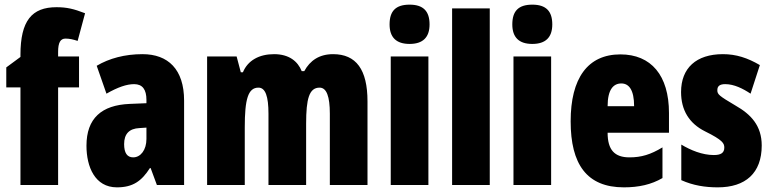

<svg xmlns="http://www.w3.org/2000/svg" viewBox="-20 -796 3321 826"><path d="M320 -420V-553H230V-573C230 -613 240 -630 262 -630C279 -630 296 -626 314 -620L346 -739C297 -758 267 -765 223 -765C117 -765 68 -707 68 -560V-551L7 -506V-420H68V0H230V-420Z M593 -563C517 -563 450 -545 396 -513L438 -393C487 -421 525 -434 557 -434C593 -434 610 -411 610 -366V-352L538 -349C417 -344 352 -287 352 -169C352 -79 388 10 483 10C552 10 589 -17 625 -73H628L655 0H772V-363C772 -498 703 -563 593 -563ZM580 -245 610 -247V-198C610 -151 585 -119 553 -119C527 -119 514 -138 514 -176C514 -220 536 -243 580 -245Z M1413 -563C1354 -563 1314 -536 1289 -490H1278C1261 -532 1224 -563 1159 -563C1095 -563 1046 -536 1025 -485H1016L998 -553H871V0H1033V-248C1033 -369 1047 -419 1092 -419C1122 -419 1135 -381 1135 -307V0H1297V-264C1297 -371 1310 -419 1355 -419C1385 -419 1399 -381 1399 -307V0H1561V-360C1561 -497 1512 -563 1413 -563Z M1742 -776C1682 -776 1656 -748 1656 -691C1656 -635 1685 -607 1742 -607C1799 -607 1828 -635 1828 -691C1828 -747 1802 -776 1742 -776ZM1823 -553H1661V0H1823Z M2087 0V-760H1925V0Z M2270 -776C2210 -776 2184 -748 2184 -691C2184 -635 2213 -607 2270 -607C2327 -607 2356 -635 2356 -691C2356 -747 2330 -776 2270 -776ZM2351 -553H2189V0H2351Z M2649 -562C2508 -562 2435 -459 2435 -274C2435 -90 2504 10 2664 10C2728 10 2782 -2 2830 -30V-162C2779 -131 2739 -119 2688 -119C2624 -119 2594 -151 2594 -225H2858V-310C2858 -472 2781 -562 2649 -562ZM2653 -437C2686 -437 2708 -409 2708 -339H2594C2594 -411 2619 -437 2653 -437Z M3257 -170C3257 -255 3211 -304 3144 -342C3073 -384 3066 -390 3066 -408C3066 -426 3077 -434 3100 -434C3138 -434 3176 -415 3209 -393L3249 -516C3196 -547 3147 -563 3090 -563C2975 -563 2910 -503 2910 -400C2910 -322 2945 -265 3013 -231C3090 -193 3096 -179 3096 -161C3096 -138 3081 -129 3051 -129C3001 -129 2951 -150 2911 -174V-21C2962 2 3014 10 3068 10C3187 10 3257 -51 3257 -170Z"/></svg>

Font: Noto Sans Armenian ExtraCondensed Black
Style: Regular
Weight: 900
Width: 2
Designer: Monotype Design Team
Foundry: Monotype Imaging Inc.
Version: Version 2.008